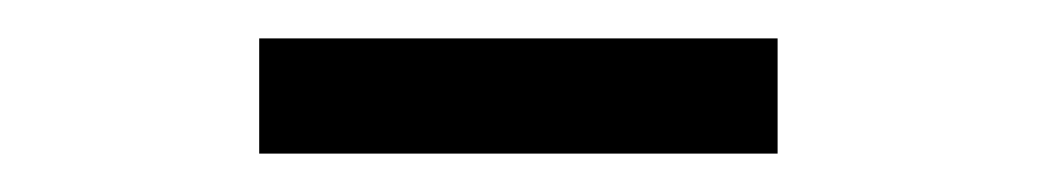

<svg xmlns="http://www.w3.org/2000/svg" viewBox="-20 -720 540 100"><path d="M115 -640V-700H385V-640Z"/></svg>

Font: Literata 12pt Light
Style: Regular
Weight: 300
Designer: Latin by Veronika Burian and Jose Scaglione. Greek by Irene Vlachou. Cyrillic by Vera Evstafieva.
Foundry: TypeTogether
Version: Version 3.002